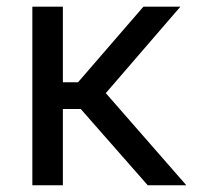

<svg xmlns="http://www.w3.org/2000/svg" viewBox="-20 -548 597 568"><path d="M417 0 218.8 -225.6H166V0H75.7V-528.3H166V-304.7H210.9L404.3 -528.3H513.7L293 -272.5L531.2 0Z"/></svg>

Font: Vazirmatn RD FD
Style: Regular
Weight: 400
Designer: Saber Rastikerdar
Foundry: Saber Rastikerdar
Version: Version 33.003